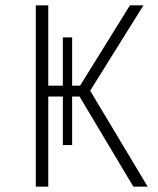

<svg xmlns="http://www.w3.org/2000/svg" viewBox="-20 -704 596 724"><path d="M537 0H483L280 -340H252V-157H217V-340H162V0H115V-684H162V-381H217V-563H252V-381H282L470 -684H521L320 -362Z"/></svg>

Font: FiraGO ExtraLight
Style: Regular
Weight: 200
Designer: bBox Type
Foundry: bBox Type GmbH
Version: Version 1.001